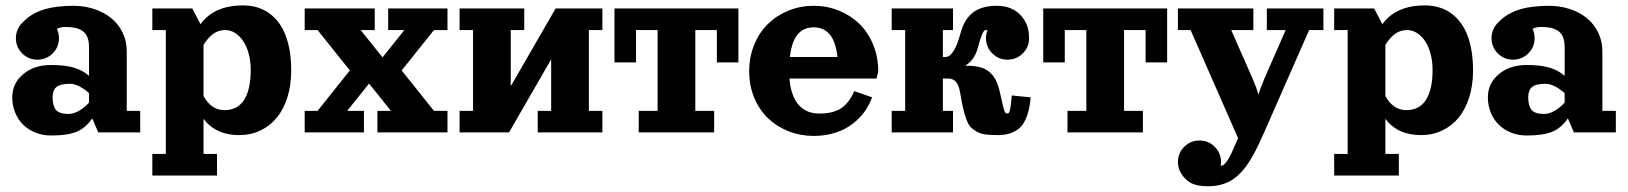

<svg xmlns="http://www.w3.org/2000/svg" viewBox="-20 -480 5902 696"><path d="M439.5 -294.2V-78.1H488.3V0H336.2L314.5 -50.8Q289.6 -15.1 256.7 -2Q223.9 11.2 165 11.2Q134.5 11.2 108.3 0.6Q82 -10 63.6 -28.3Q45.2 -46.6 34.8 -72.3Q24.4 -97.9 24.4 -127.2Q24.4 -177.7 64 -211.1Q103.5 -244.4 165 -244.4Q214.6 -244.4 247.1 -235Q279.5 -225.6 302.7 -205.1V-308.6Q302.7 -330.6 296.8 -345.3Q290.8 -360.1 278.8 -368Q266.8 -376 252 -379.2Q237.1 -382.3 216.3 -382.3Q199.7 -382.3 186.3 -375.2Q193.8 -359.4 193.8 -341.8Q193.8 -309.3 171 -286.5Q148.2 -263.7 115.7 -263.7Q83.3 -263.7 60.4 -286.5Q37.6 -309.3 37.6 -341.8Q37.6 -358.4 44.1 -373Q50.5 -387.7 62 -398.7Q71.8 -408.9 82.3 -417.1Q92.8 -425.3 108.8 -433.5Q124.8 -441.7 143.6 -447Q162.4 -452.4 188.6 -455.7Q214.8 -459 246.1 -459Q286.6 -459 322.3 -447Q357.9 -435.1 383.8 -413.8Q409.7 -392.6 424.6 -361.6Q439.5 -330.6 439.5 -294.2ZM302.7 -108.4V-142.1Q287.6 -156.5 268.7 -166.4Q249.8 -176.3 233.6 -176.3Q199 -176.3 184.8 -164.7Q170.7 -153.1 170.7 -127.2Q170.7 -96.2 182.9 -81.5Q195.1 -66.9 228.3 -66.9Q247.1 -66.9 267.5 -79Q287.8 -91.1 302.7 -108.4Z M860.1 -460.4Q917.2 -460.4 957 -431.2Q996.8 -401.9 1016.2 -349.4Q1035.6 -296.9 1035.6 -224.4Q1035.6 -171.4 1021.9 -127.4Q1008.1 -83.5 983.3 -53.3Q958.5 -23.2 923.5 -6.7Q888.4 9.8 846.7 9.8Q825.7 9.8 807.1 6Q788.6 2.2 775.5 -3.4Q762.5 -9 750.7 -17.3Q739 -25.6 731.8 -33Q724.6 -40.3 717.8 -49.3V78.1H766.6V156.2H532.2V78.1H581.1V-371.1H532.2V-449.2H677.2L706.8 -392.3Q716.3 -405.8 728.5 -416.7Q776.9 -460.4 860.1 -460.4ZM717.8 -132.1Q745.6 -80.8 793.5 -80.8Q841.8 -80.8 865.4 -118.7Q888.9 -156.5 888.9 -226.1Q888.9 -258.8 881.2 -286.5Q873.5 -314.2 860.7 -332.5Q847.9 -350.8 831.3 -361Q814.7 -371.1 796.6 -371.1Q772.2 -371.1 753.3 -357.5Q734.4 -344 717.8 -317.4Z M1299.3 -78.1V0H1084.5V-78.1H1131.1L1248.3 -224.6L1131.1 -371.1H1084.5V-449.2H1338.4V-371.1H1287.4L1366.7 -272L1445.8 -371.1H1387.2V-449.2H1602.1V-371.1H1553.2L1436 -224.6L1553.2 -78.1H1602.1V0H1348.1V-78.1H1397L1317.9 -177.2L1238.5 -78.1Z M1929.2 0V-78.1H1978V-264.9L1825.2 0H1646V-78.1H1694.8V-371.1H1646V-449.2H1880.4V-371.1H1831.5V-167.5L1994.1 -449.2H2163.6V-371.1H2114.7V-78.1H2163.6V0Z M2207.5 -253.9V-449.2H2656.7V-253.9H2578.6V-371.1H2500.5V-78.1H2568.8V0H2295.4V-78.1H2363.8V-371.1H2285.6V-253.9Z M2929.7 12.7Q2881.6 12.7 2838.7 -4.2Q2795.9 -21 2764.3 -51.1Q2732.7 -81.3 2714.2 -125.5Q2695.8 -169.7 2695.8 -221.7Q2695.8 -273.7 2714.2 -318.4Q2732.7 -363 2764.3 -393.7Q2795.9 -424.3 2838.7 -441.7Q2881.6 -459 2929.7 -459Q2977.8 -459 3020.6 -441.7Q3063.5 -424.3 3095.1 -393.7Q3126.7 -363 3145.1 -318.4Q3163.6 -273.7 3163.6 -221.7L3157.5 -195.3H2841.8Q2844 -167 2851.1 -144.8Q2858.2 -122.6 2868.3 -108.4Q2878.4 -94.2 2891.8 -85.1Q2905.3 -75.9 2919.4 -72.1Q2933.6 -68.4 2949.7 -68.4Q3001.2 -68.4 3030.2 -88.3Q3059.1 -108.2 3076.4 -149.7L3141.4 -127.2Q3132.6 -103.5 3119 -82.6Q3105.5 -61.8 3086.4 -44.2Q3067.4 -26.6 3044.1 -14Q3020.8 -1.5 2991.5 5.6Q2962.2 12.7 2929.7 12.7ZM2843.5 -273.4H3015.9Q3009.5 -329.6 2987.8 -355.2Q2966.1 -380.9 2930.2 -380.9Q2912.4 -380.9 2898.2 -375.1Q2884 -369.4 2872.8 -356.8Q2861.6 -344.2 2854.1 -323.4Q2846.7 -302.5 2843.5 -273.4Z M3212.4 -449.2H3434.6V-371.1H3397.9V-273.4H3407.7Q3438.7 -273.4 3462.4 -361.3Q3468.5 -384 3478.4 -401.2Q3488.3 -418.5 3503.5 -431.8Q3518.8 -445.1 3541.4 -452Q3564 -459 3593.3 -459Q3646.5 -459 3678.5 -426.4Q3710.4 -393.8 3710.4 -341.8Q3710.4 -309.3 3687.6 -286.5Q3664.8 -263.7 3632.3 -263.7Q3599.9 -263.7 3577 -286.5Q3554.2 -309.3 3554.2 -341.8Q3554.2 -356.7 3559.6 -370.6Q3556.9 -371.1 3554.2 -371.1Q3550.3 -371.1 3547.1 -368Q3543.9 -365 3538 -350.2Q3532 -335.4 3524.9 -307.9Q3513.2 -262 3478.5 -241.7H3488.3Q3506.8 -241.7 3522 -238.8Q3537.1 -235.8 3548.3 -230.8Q3559.6 -225.8 3568.5 -217.5Q3577.4 -209.2 3583.4 -200.4Q3589.4 -191.7 3594.4 -178.8Q3599.4 -166 3602.5 -154.4Q3605.7 -142.8 3608.9 -127Q3616.5 -90.3 3620.5 -79.3Q3624.5 -68.4 3630.4 -68.4Q3634.3 -68.4 3636.2 -69.9Q3638.2 -71.5 3640.3 -78.4Q3642.3 -85.2 3644 -97.9Q3645.8 -110.6 3647.9 -134L3716.3 -127Q3713.9 -101.6 3709.6 -82.5Q3705.3 -63.5 3696.8 -45.3Q3688.2 -27.1 3675.5 -15.6Q3662.8 -4.2 3643.1 2.8Q3623.3 9.8 3597.4 9.8Q3570.3 9.8 3552.1 7.4Q3533.9 5.1 3519.7 -3.3Q3505.4 -11.7 3497.3 -20.8Q3489.3 -29.8 3481.9 -50.7Q3474.6 -71.5 3470.5 -90.8Q3466.3 -110.1 3460 -146.5Q3455.1 -173.8 3444.3 -184.6Q3433.6 -195.3 3417.5 -195.3H3397.9V-78.1H3434.6V0H3212.4V-78.1H3261.2V-371.1H3212.4Z M3761.7 -253.9V-449.2H4210.9V-253.9H4132.8V-371.1H4054.7V-78.1H4123V0H3849.6V-78.1H3918V-371.1H3839.8V-253.9Z M4262.9 150.6Q4250 131.1 4250 107.4Q4250 75 4272.8 52.1Q4295.7 29.3 4328.1 29.3Q4360.6 29.3 4383.4 52.1Q4406.2 75 4406.2 107.4Q4406.2 114.3 4405 120.6Q4406 120.8 4406.7 120.8Q4424.3 120.8 4449.7 62.7L4468 20.8L4295.9 -371.1H4250V-449.2H4523.4V-371.1H4443.1L4520.5 -195.3Q4535.4 -160.6 4542 -136.7Q4548.6 -160.6 4563.5 -195.3L4640.6 -371.1H4572.3V-449.2H4777.3V-371.1H4725.6L4562.5 0Q4549.8 28.8 4539.7 49.7Q4529.5 70.6 4517 92.2Q4504.4 113.8 4492.7 128.7Q4481 143.6 4466.2 157Q4451.4 170.4 4435.5 178.3Q4419.7 186.3 4400.4 190.8Q4381.1 195.3 4358.9 195.3Q4338.1 195.3 4322.3 192Q4306.4 188.7 4295.3 182.3Q4284.2 175.8 4276.9 168.3Q4269.5 160.9 4262.9 150.6Z M5144.3 -460.4Q5201.4 -460.4 5241.2 -431.2Q5281 -401.9 5300.4 -349.4Q5319.8 -296.9 5319.8 -224.4Q5319.8 -171.4 5306 -127.4Q5292.2 -83.5 5267.5 -53.3Q5242.7 -23.2 5207.6 -6.7Q5172.6 9.8 5130.9 9.8Q5109.9 9.8 5091.3 6Q5072.8 2.2 5059.7 -3.4Q5046.6 -9 5034.9 -17.3Q5023.2 -25.6 5016 -33Q5008.8 -40.3 5002 -49.3V78.1H5050.8V156.2H4816.4V78.1H4865.2V-371.1H4816.4V-449.2H4961.4L4991 -392.3Q5000.5 -405.8 5012.7 -416.7Q5061 -460.4 5144.3 -460.4ZM5002 -132.1Q5029.8 -80.8 5077.6 -80.8Q5126 -80.8 5149.5 -118.7Q5173.1 -156.5 5173.1 -226.1Q5173.1 -258.8 5165.4 -286.5Q5157.7 -314.2 5144.9 -332.5Q5132.1 -350.8 5115.5 -361Q5098.9 -371.1 5080.8 -371.1Q5056.4 -371.1 5037.5 -357.5Q5018.6 -344 5002 -317.4Z M5788.6 -294.2V-78.1H5837.4V0H5685.3L5663.6 -50.8Q5638.7 -15.1 5605.8 -2Q5573 11.2 5514.2 11.2Q5483.6 11.2 5457.4 0.6Q5431.2 -10 5412.7 -28.3Q5394.3 -46.6 5383.9 -72.3Q5373.5 -97.9 5373.5 -127.2Q5373.5 -177.7 5413.1 -211.1Q5452.6 -244.4 5514.2 -244.4Q5563.7 -244.4 5596.2 -235Q5628.7 -225.6 5651.9 -205.1V-308.6Q5651.9 -330.6 5645.9 -345.3Q5639.9 -360.1 5627.9 -368Q5616 -376 5601.1 -379.2Q5586.2 -382.3 5565.4 -382.3Q5548.8 -382.3 5535.4 -375.2Q5543 -359.4 5543 -341.8Q5543 -309.3 5520.1 -286.5Q5497.3 -263.7 5464.8 -263.7Q5432.4 -263.7 5409.5 -286.5Q5386.7 -309.3 5386.7 -341.8Q5386.7 -358.4 5393.2 -373Q5399.7 -387.7 5411.1 -398.7Q5420.9 -408.9 5431.4 -417.1Q5441.9 -425.3 5457.9 -433.5Q5473.9 -441.7 5492.7 -447Q5511.5 -452.4 5537.7 -455.7Q5564 -459 5595.2 -459Q5635.7 -459 5671.4 -447Q5707 -435.1 5732.9 -413.8Q5758.8 -392.6 5773.7 -361.6Q5788.6 -330.6 5788.6 -294.2ZM5651.9 -108.4V-142.1Q5636.7 -156.5 5617.8 -166.4Q5598.9 -176.3 5582.8 -176.3Q5548.1 -176.3 5533.9 -164.7Q5519.8 -153.1 5519.8 -127.2Q5519.8 -96.2 5532 -81.5Q5544.2 -66.9 5577.4 -66.9Q5596.2 -66.9 5616.6 -79Q5637 -91.1 5651.9 -108.4Z"/></svg>

Font: Orelega One
Style: Regular
Weight: 400
Version: Version 1.1 ; ttfautohint (v1.8.3)